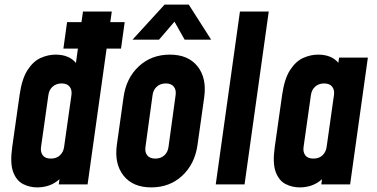

<svg xmlns="http://www.w3.org/2000/svg" viewBox="-20 -800 1637 833"><path d="M141 13Q108.5 13 80 -1.5Q51.5 -16 37.2 -53.8Q23 -91.5 33 -162L65 -388Q75 -458.5 99.8 -496.5Q124.5 -534.5 156.8 -548.8Q189 -563 221 -563Q279.5 -563 309.5 -527L318 -589H255L271 -704H333.5L340 -750H465L458.5 -704H521L505 -589H442.5L360 0H235L238 -22.5Q199 13 141 13ZM200.5 -112Q225.5 -112 240.2 -126.2Q255 -140.5 258 -162L290 -388Q293 -410 282 -424Q271 -438 247 -438Q225 -438 209.2 -424.8Q193.5 -411.5 190 -388L158 -162Q155 -140.5 165.5 -126.2Q176 -112 200.5 -112Z M636 13Q556.5 13 516 -38Q475.5 -89 487 -172L516 -378Q527.5 -461.5 582.2 -512.2Q637 -563 717 -563Q796.5 -563 837 -512.2Q877.5 -461.5 866 -378L837 -172Q825.5 -89 771 -38Q716.5 13 636 13ZM654 -112Q677.5 -112 692.8 -125.8Q708 -139.5 711 -162L742 -388Q745 -410.5 734 -424.2Q723 -438 699 -438Q676 -438 660.5 -424.2Q645 -410.5 642 -388L611 -162Q608 -139.5 619 -125.8Q630 -112 654 -112ZM555 -628 694 -780H799L896 -628H781L737 -706L670 -628Z M916 0 1021 -750H1146L1041 0Z M1280 13Q1247.5 13 1219 -1.5Q1190.5 -16 1176.2 -53.8Q1162 -91.5 1172 -162L1204 -388Q1214 -458.5 1238.8 -496.5Q1263.5 -534.5 1295.8 -548.8Q1328 -563 1360 -563Q1418 -563 1448 -527.5L1451 -550H1576L1499 0H1374L1377 -22.5Q1338 13 1280 13ZM1339.5 -112Q1364.5 -112 1379.2 -126.2Q1394 -140.5 1397 -162L1429 -388Q1432 -410 1421 -424Q1410 -438 1386 -438Q1364 -438 1348.2 -424.8Q1332.5 -411.5 1329 -388L1297 -162Q1294 -140.5 1304.5 -126.2Q1315 -112 1339.5 -112Z"/></svg>

Font: Mohave
Style: Bold Italic
Weight: 700
Italic angle: -8°
Designer: Gumpita Rahayu
Foundry: Tokotype
Version: Version 2.003; ttfautohint (v1.8.3)